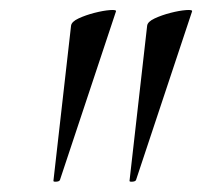

<svg xmlns="http://www.w3.org/2000/svg" viewBox="-20 -660 401 381"><path d="M86 -301 121 -609Q122 -617 136 -623.5Q150 -630 167.5 -634.5Q185 -639 198.5 -640Q212 -641 210 -637L99 -303Q98 -300 92 -299.5Q86 -299 86 -301ZM237 -301 272 -609Q273 -617 287 -623.5Q301 -630 318.5 -634.5Q336 -639 349.5 -640Q363 -641 361 -637L250 -303Q249 -300 243 -299.5Q237 -299 237 -301Z"/></svg>

Font: Cormorant Light Medium
Style: Italic
Weight: 500
Italic angle: -10°
Version: Version 4.000